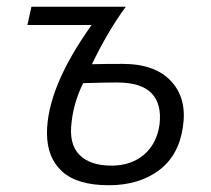

<svg xmlns="http://www.w3.org/2000/svg" viewBox="-20 -541 624 568"><path d="M302 7Q208 7 163.5 -34Q119 -75 119 -147Q119 -282 251 -467H61L73 -521H352Q298 -447 252 -351Q282 -352 343 -352Q439 -352 486.5 -300.5Q534 -249 521 -165Q509 -81 450 -37Q391 7 302 7ZM310 -51Q368 -51 406 -83.5Q444 -116 452 -173Q459 -233 428.5 -265Q398 -297 326 -297Q292 -297 226 -295Q198 -238 192 -181Q183 -116 214.5 -83.5Q246 -51 310 -51Z"/></svg>

Font: Raleway-v4020
Style: Italic
Weight: 400
Italic angle: -12°
Designer: Matt McInerney, Pablo Impallari, Rodrigo Fuenzalida
Foundry: Matt McInerney, Pablo Impallari, Rodrigo Fuenzalida
Version: Version 4.020;PS 004.020;hotconv 1.0.88;makeotf.lib2.5.64775